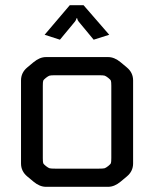

<svg xmlns="http://www.w3.org/2000/svg" viewBox="-20 -720 594 740"><path d="M157 -500H397Q421 -500 445 -480L469 -460Q493 -440 493 -410V-90Q493 -60 469 -40L445 -20Q421 0 397 0H157Q133 0 109 -20L85 -40Q61 -60 61 -90V-410Q61 -440 85 -460L109 -480Q133 -500 157 -500ZM409 -111V-389Q409 -404 407.5 -408.5Q406 -413 397 -420Q388 -427 383 -428.5Q378 -430 360 -430H194Q176 -430 171 -428.5Q166 -427 157 -420Q148 -413 146.5 -408.5Q145 -404 145 -389V-111Q145 -96 146.5 -91.5Q148 -87 157 -80Q166 -73 171 -71.5Q176 -70 194 -70H360Q378 -70 383 -71.5Q388 -73 397 -80Q406 -87 407.5 -91.5Q409 -96 409 -111ZM341 -567 283 -637Q278 -643 278 -649H274Q274 -643 269 -637L211 -567L152 -586L249 -700H302L401 -586Z"/></svg>

Font: Electrolize
Style: Regular
Weight: 400
Designer: Valery Zaveryaev
Foundry: Cyreal (www.cyreal.org)
Version: Version 1.002